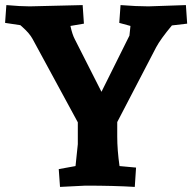

<svg xmlns="http://www.w3.org/2000/svg" viewBox="-26 -730 758 755"><path d="M271 -77 280 -163V-249L102 -577Q90 -599 63 -623L54 -631L-6 -640L-1 -710Q54 -705 91 -705L299 -710L304 -637L251 -628Q258 -595 268 -576L373 -369L483 -590L487 -628L443 -640L448 -710Q511 -705 558 -705L705 -710L710 -637L650 -630Q605 -576 588 -544L435 -250V-193Q435 -140 444 -77L509 -71L504 5Q423 0 310 0L210 5L205 -65Z"/></svg>

Font: Andada SC
Style: Bold
Weight: 700
Designer: Carolina Giovagnoli
Foundry: Carolina Giovagnoli
Version: Version 1.003